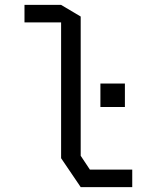

<svg xmlns="http://www.w3.org/2000/svg" viewBox="-20 -764 640 784"><path d="M80 -744H229.5L309.5 -696.5V-128L347 -71.5H520V0H309.5L229.5 -118V-672.5H80ZM390 -327V-423H490V-327Z"/></svg>

Font: Kode Mono
Style: Regular
Weight: 400
Monospace: yes
Designer: Isa Ozler
Foundry: Kadena LLC
Version: Version 1.000;gftools[0.9.28]